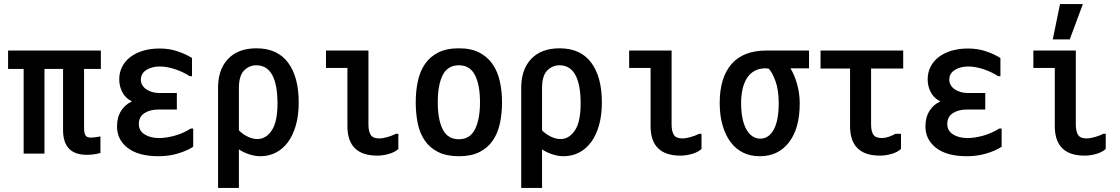

<svg xmlns="http://www.w3.org/2000/svg" viewBox="-20 -776 5540 950"><path d="M292 -435H200V-16H97V-435H20V-526H479V-435H396V-143Q396 -117 403 -106Q410 -95 430 -95Q435 -95 449 -96.5Q463 -98 477 -101V-19Q458 -14 442 -12Q426 -10 409 -10Q292 -10 292 -133Z M559 -150Q559 -196 579.5 -228Q600 -260 633 -274Q601 -290 585.5 -319.5Q570 -349 570 -383Q570 -418 584.5 -446Q599 -474 625 -494Q651 -514 688 -525Q725 -536 770 -536Q818 -536 859 -522Q900 -508 930 -489V-399H919Q883 -422 843.5 -434.5Q804 -447 770 -447Q732 -447 704.5 -430Q677 -413 677 -381Q677 -366 685 -353.5Q693 -341 705.5 -333Q718 -325 733.5 -320.5Q749 -316 765 -316H855V-234H763Q722 -234 694.5 -216Q667 -198 667 -163Q667 -129 695.5 -111Q724 -93 767 -93Q802 -93 844 -104.5Q886 -116 924 -140H936V-50Q908 -31 862 -17Q816 -3 765 -3Q665 -3 612 -44Q559 -85 559 -150Z M1059 -330Q1056 -427 1106 -482Q1156 -537 1249 -537Q1352 -537 1405 -466.5Q1458 -396 1458 -269Q1458 -206 1444 -156.5Q1430 -107 1405 -73Q1380 -39 1345 -21Q1310 -3 1268 -3Q1241 -3 1211.5 -13Q1182 -23 1162 -37V154H1059ZM1353 -264Q1353 -357 1327 -405Q1301 -453 1248 -453Q1213 -453 1187.5 -427Q1162 -401 1162 -340V-131Q1182 -111 1206.5 -99.5Q1231 -88 1253 -88Q1296 -88 1324.5 -130.5Q1353 -173 1353 -264Z M1951 -114V-39Q1934 -23 1904.5 -14.5Q1875 -6 1847 -6Q1699 -6 1699 -152V-440H1593V-526H1803V-160Q1803 -127 1814 -109Q1825 -91 1857 -91Q1873 -91 1897.5 -98Q1922 -105 1939 -114Z M2251 -3Q2189 -3 2147.5 -24Q2106 -45 2081.5 -81Q2057 -117 2047 -165.5Q2037 -214 2037 -270Q2037 -326 2047.5 -374.5Q2058 -423 2082.5 -459Q2107 -495 2148 -516Q2189 -537 2251 -537Q2311 -537 2351.5 -516Q2392 -495 2417 -459Q2442 -423 2453 -374Q2464 -325 2464 -270Q2464 -214 2453.5 -165.5Q2443 -117 2418.5 -81Q2394 -45 2353 -24Q2312 -3 2251 -3ZM2251 -87Q2305 -87 2330 -136Q2355 -185 2355 -270Q2355 -356 2330 -404.5Q2305 -453 2251 -453Q2195 -453 2170.5 -404.5Q2146 -356 2146 -270Q2146 -185 2170.5 -136Q2195 -87 2251 -87Z M2559 -330Q2556 -427 2606 -482Q2656 -537 2749 -537Q2852 -537 2905 -466.5Q2958 -396 2958 -269Q2958 -206 2944 -156.5Q2930 -107 2905 -73Q2880 -39 2845 -21Q2810 -3 2768 -3Q2741 -3 2711.5 -13Q2682 -23 2662 -37V154H2559ZM2853 -264Q2853 -357 2827 -405Q2801 -453 2748 -453Q2713 -453 2687.5 -427Q2662 -401 2662 -340V-131Q2682 -111 2706.5 -99.5Q2731 -88 2753 -88Q2796 -88 2824.5 -130.5Q2853 -173 2853 -264Z M3451 -114V-39Q3434 -23 3404.5 -14.5Q3375 -6 3347 -6Q3199 -6 3199 -152V-440H3093V-526H3303V-160Q3303 -127 3314 -109Q3325 -91 3357 -91Q3373 -91 3397.5 -98Q3422 -105 3439 -114Z M3541 -267Q3541 -391 3599 -458.5Q3657 -526 3773 -526H3983V-438H3891Q3911 -406 3924 -359.5Q3937 -313 3937 -265Q3937 -141 3884 -72Q3831 -3 3739 -3Q3693 -3 3656.5 -21Q3620 -39 3594.5 -73.5Q3569 -108 3555 -156.5Q3541 -205 3541 -267ZM3833 -265Q3833 -331 3817 -374.5Q3801 -418 3784 -436Q3779 -437 3775 -437.5Q3771 -438 3768 -438Q3736 -438 3713 -425Q3690 -412 3675.5 -389Q3661 -366 3654 -334.5Q3647 -303 3647 -266Q3647 -182 3673 -136Q3699 -90 3742 -90Q3784 -90 3808.5 -135Q3833 -180 3833 -265Z M4438 -114V-39Q4421 -23 4391.5 -14.5Q4362 -6 4334 -6Q4186 -6 4186 -152V-437H4040V-526H4449V-437H4290V-160Q4290 -127 4301 -110Q4312 -93 4344 -93Q4360 -93 4377 -99Q4394 -105 4411 -114Z M4559 -150Q4559 -196 4579.5 -228Q4600 -260 4633 -274Q4601 -290 4585.5 -319.5Q4570 -349 4570 -383Q4570 -418 4584.5 -446Q4599 -474 4625 -494Q4651 -514 4688 -525Q4725 -536 4770 -536Q4818 -536 4859 -522Q4900 -508 4930 -489V-399H4919Q4883 -422 4843.5 -434.5Q4804 -447 4770 -447Q4732 -447 4704.5 -430Q4677 -413 4677 -381Q4677 -366 4685 -353.5Q4693 -341 4705.5 -333Q4718 -325 4733.5 -320.5Q4749 -316 4765 -316H4855V-234H4763Q4722 -234 4694.5 -216Q4667 -198 4667 -163Q4667 -129 4695.5 -111Q4724 -93 4767 -93Q4802 -93 4844 -104.5Q4886 -116 4924 -140H4936V-50Q4908 -31 4862 -17Q4816 -3 4765 -3Q4665 -3 4612 -44Q4559 -85 4559 -150Z M5451 -114V-39Q5434 -23 5404.5 -14.5Q5375 -6 5347 -6Q5199 -6 5199 -152V-440H5093V-526H5303V-160Q5303 -127 5314 -109Q5325 -91 5357 -91Q5373 -91 5397.5 -98Q5422 -105 5439 -114ZM5225 -756H5338L5273 -581H5189Z"/></svg>

Font: D2Coding
Style: Bold
Weight: 700
Monospace: yes
Designer: Yong-Rak Park; Jeong-Hwan Yoon; Sang-Min Lee;
Foundry: NHN Corporation
Version: Version 1.3.2; Build 20180524